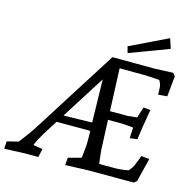

<svg xmlns="http://www.w3.org/2000/svg" viewBox="-127 -1037 1180 1171"><g transform="rotate(15 463.0 -451.5)"><path d="M4 -42 76 -60Q135 -137 154 -168L494 -705H552L764 -704Q784 -704 876 -709L892 -691L879 -561L823 -556L822 -580L820 -611Q818 -624 806 -645L727 -650L554 -651L565 -383H677Q685 -383 735 -389L757 -458L801 -453Q778 -322 771 -261L724 -255L727 -323Q665 -329 650 -329H567L575 -138L582 -76L585 -55H682Q720 -55 769 -64Q790 -90 794 -100Q811 -138 820 -168L872 -163L835 -14L818 0H704H528Q504 0 386 5L390 -42L472 -64Q482 -146 481 -170L480 -236H267L206 -139Q185 -105 167 -63L227 -53L215 0H133Q111 0 1 5ZM478 -288 472 -559 298 -284ZM566 -793 804 -908 825 -846 577 -753Z"/></g></svg>

Font: Andada Pro
Style: Italic
Weight: 400
Italic angle: -7°
Designer: Carolina Giovagnoli
Foundry: Huerta Tipografica
Version: Version 3.005; ttfautohint (v1.8.4)